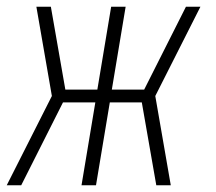

<svg xmlns="http://www.w3.org/2000/svg" viewBox="-20 -550 640 570"><path d="M0 0 134 -265 88 -530H131L174 -284H269L310 -530H353L312 -284H408L532 -530H575L441 -265L487 0H444L401 -246H306L265 0H222L263 -246H167L43 0Z"/></svg>

Font: Iosevka Curly XLtExObl
Style: Regular
Weight: 200
Width: 7
Italic angle: -9°
Monospace: yes
Designer: Belleve Invis
Foundry: Belleve Invis
Version: Version 11.0.1; ttfautohint (v1.8.3)